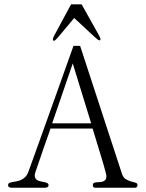

<svg xmlns="http://www.w3.org/2000/svg" viewBox="-20 -882 686 902"><path d="M314 -861.8H363.3L439.9 -725.1Q452.1 -703.6 452.1 -698.7Q452.1 -692.4 446.8 -692.4Q441.9 -692.4 423.8 -709L328.6 -797.4L252.4 -706.5Q238.3 -690.4 233.9 -690.4Q228.5 -690.4 228.5 -697.8Q228.5 -704.1 237.8 -720.7ZM225.1 -302.7H408.2L321.8 -584ZM626 -12.7Q626 0 613.3 0H428.2Q416 0 416 -12.7Q416 -19.5 420.7 -22.2Q425.3 -24.9 432.6 -25.6Q439.9 -26.4 448 -26.6Q456.1 -26.9 463.4 -29.3Q470.7 -31.7 475.3 -37.6Q480 -43.5 480 -55.2Q480 -58.6 475.8 -74.7Q471.7 -90.8 465.1 -113.3Q458.5 -135.7 450.4 -161.9Q442.4 -188 435.3 -211.7Q428.2 -235.4 422.6 -253.4Q417 -271.5 415 -278.3H217.3Q214.8 -271.5 210.7 -259Q206.5 -246.6 200.9 -231.2Q195.3 -215.8 189.2 -198.2Q183.1 -180.7 177.2 -163.1L147 -75.2Q141.6 -59.6 144 -50.5Q146.5 -41.5 153.3 -36.9Q160.2 -32.2 169.4 -30.3Q178.7 -28.3 187.3 -26.6Q195.8 -24.9 201.9 -22Q208 -19 208 -12.7Q208 -4.4 201.9 -2.2Q195.8 0 189.5 0H36.6Q30.3 0 24.2 -2.2Q18.1 -4.4 18.1 -12.7Q18.1 -19.5 23.4 -22.2Q28.8 -24.9 37.6 -26.6Q46.4 -28.3 56.9 -30Q67.4 -31.7 78.1 -36.4Q88.9 -41 98.1 -50Q107.4 -59.1 113.3 -75.2L140.1 -148.9Q150.4 -176.8 165.5 -219.5Q180.7 -262.2 203.1 -324.5Q225.6 -386.7 255.6 -471.2Q285.6 -555.7 325.2 -666.5H356.4L553.2 -64.9Q559.1 -47.4 571 -40.3Q583 -33.2 595.2 -29.8Q607.4 -26.4 616.7 -23.7Q626 -21 626 -12.7Z"/></svg>

Font: Atsinvsda
Style: Regular
Weight: 400
Designer: Al Webster
Foundry: Al Webster and Michael Everson
Version: Version 2.000